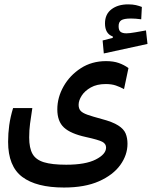

<svg xmlns="http://www.w3.org/2000/svg" viewBox="-20 -673 686 867"><path d="M269 173.8Q144 173.8 80.3 125.7Q16.6 77.6 16.6 -32.7Q16.6 -70.3 21.7 -107.7Q26.9 -145 39.1 -185.1H126Q119.6 -143.6 115.7 -114.5Q111.8 -85.4 111.8 -52.2Q111.8 -4.9 126.7 21.7Q141.6 48.3 178.2 59.6Q214.8 70.8 278.8 70.8Q366.2 70.8 412.6 47.1Q459 23.4 459 -6.8Q459 -23.9 441.4 -33Q423.8 -42 368.2 -54.2Q298.8 -69.3 268.8 -97.2Q238.8 -125 238.8 -179.2Q238.8 -232.9 267.1 -283Q295.4 -333 345 -365Q394.5 -397 459 -397Q492.7 -397 516.6 -388.4Q540.5 -379.9 560.1 -365.7L540 -270.5Q522.5 -280.3 503.2 -286.9Q483.9 -293.5 457.5 -293.5Q417.5 -293.5 390.1 -278.1Q362.8 -262.7 348.9 -241Q335 -219.2 335 -199.7Q335 -183.1 343.5 -173.1Q352.1 -163.1 374.5 -155Q397 -147 439 -135.7Q488.8 -122.6 513.9 -106.4Q539.1 -90.3 547.4 -70.1Q555.7 -49.8 555.7 -23.9Q555.7 26.9 523.2 72Q490.7 117.2 427 145.5Q363.3 173.8 269 173.8ZM448.7 -431.6 443.4 -490.2 489.3 -502V-508.3Q454.1 -520.5 454.1 -567.4Q454.1 -608.9 483.4 -631.1Q512.7 -653.3 558.6 -653.3Q579.1 -653.3 593.8 -649.9Q608.4 -646.5 620.6 -641.6L617.7 -585.9Q591.3 -589.4 571.8 -589.4Q539.6 -589.4 527.6 -581.5Q515.6 -573.7 515.6 -554.7Q515.6 -536.1 524.4 -529.3Q533.2 -522.5 550.8 -522.5Q564.9 -522.5 591.1 -527.1Q617.2 -531.7 639.2 -535.6L646 -474.6Z"/></svg>

Font: Cascadia Code NF
Style: Regular
Weight: 400
Monospace: yes
Designer: Aaron Bell
Foundry: Saja Typeworks
Version: Version 2404.023; ttfautohint (v1.8.4)